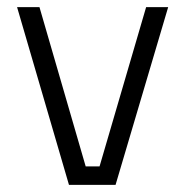

<svg xmlns="http://www.w3.org/2000/svg" viewBox="-20 -520 521 540"><path d="M28 -500H91L221 -52H260L391 -500H453L305 0H174Z"/></svg>

Font: TypoPRO Titillium Text
Style: 250 wt
Weight: 300
Designer: Accademia di Belle Arti di Urbino and others
Foundry: Accademia di Belle Arti di Urbino and others.
Version: Version 25.000